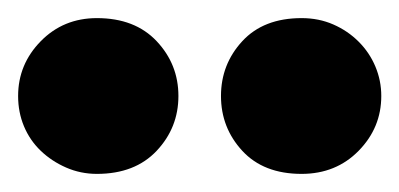

<svg xmlns="http://www.w3.org/2000/svg" viewBox="-34 -743 441 212"><path d="M-14 -637Q-14 -672 11 -697.5Q36 -723 73 -723Q115 -723 139 -697.5Q163 -672 163 -637Q163 -602 139 -576.5Q115 -551 73 -551Q55 -551 39 -558Q23 -565 11 -576.5Q-1 -588 -7.5 -603.5Q-14 -619 -14 -637ZM210 -637Q210 -672 233.5 -697.5Q257 -723 299 -723Q318 -723 334 -716Q350 -709 362 -697Q374 -685 380.5 -669.5Q387 -654 387 -637Q387 -602 362 -576.5Q337 -551 299 -551Q257 -551 233.5 -576.5Q210 -602 210 -637Z"/></svg>

Font: BALOOCHETTANREGULAR
Style: Book
Weight: 400
Designer: Maithili Shingre and Ek Type
Foundry: Ek Type
Version: Version 1.100;PS 1.000;hotconv 1.0.88;makeotf.lib2.5.647800;